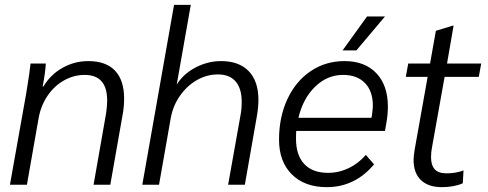

<svg xmlns="http://www.w3.org/2000/svg" viewBox="-20 -762 2013 792"><path d="M88 -376Q104 -474 106 -500H169Q167 -463 156 -405H159Q188 -454 237.5 -482Q287 -510 344 -510Q417 -510 454.5 -470.5Q492 -431 492 -355Q492 -320 485 -284L435 0H366L416 -285Q422 -320 422 -348Q422 -453 329 -453Q284 -453 243.5 -430Q203 -407 175.5 -366Q148 -325 139 -273L91 0H21Z M698 -742H767L709 -413Q736 -457 786.5 -483.5Q837 -510 892 -510Q966 -510 1006 -468.5Q1046 -427 1046 -350Q1046 -320 1040 -285L990 0H921L972 -286Q977 -311 977 -342Q977 -397 952 -426Q927 -455 879 -455Q833 -455 792 -431.5Q751 -408 722 -366.5Q693 -325 684 -273L636 0H567Z M1580 -322Q1580 -291 1574 -256L1568 -222H1202Q1201 -212 1201 -190Q1201 -122 1235 -85.5Q1269 -49 1333 -49Q1378 -49 1418.5 -68.5Q1459 -88 1489 -123L1523 -84Q1444 10 1328 10Q1237 10 1184 -42.5Q1131 -95 1131 -186Q1131 -279 1165.5 -353Q1200 -427 1261.5 -468.5Q1323 -510 1401 -510Q1485 -510 1532.5 -460Q1580 -410 1580 -322ZM1518 -326Q1518 -386 1485.5 -419.5Q1453 -453 1395 -453Q1330 -453 1280 -404.5Q1230 -356 1211 -276H1512L1514 -284Q1518 -314 1518 -326ZM1494 -694H1568L1450 -554H1393Z M1686 -103Q1686 -114 1690 -142L1744 -445H1654L1664 -500H1754L1778 -635L1847 -656H1851L1824 -500H1965L1955 -445H1814L1762 -154Q1758 -134 1758 -114Q1758 -81 1773 -64Q1788 -47 1822 -47Q1861 -47 1892 -59L1889 -6Q1853 10 1802 10Q1747 10 1716.5 -19Q1686 -48 1686 -103Z"/></svg>

Font: Sarabun Light
Style: Italic
Weight: 300
Italic angle: -10°
Designer: Suppakit Chalermlarp | Katatrad Co.,Ltd.
Foundry: Cadson Demak Co.,Ltd.
Version: Version 1.000; ttfautohint (v1.6)